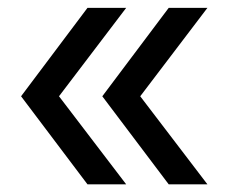

<svg xmlns="http://www.w3.org/2000/svg" viewBox="-20 -570 588 494"><path d="M414.1 -95.7H513.7L340.8 -322.3L513.7 -549.8H414.1L243.2 -322.3ZM205.1 -95.7H304.7L131.8 -322.3L304.7 -549.8H205.1L34.2 -322.3Z"/></svg>

Font: Giphurs SC
Style: Regular
Weight: 400
Version: Version 0.920